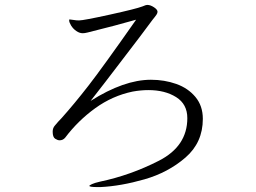

<svg xmlns="http://www.w3.org/2000/svg" viewBox="-20 -736 1040 780"><path d="M343 19Q343 17 353.5 12Q364 7 386 2Q510 -24 625.5 -83Q741 -142 741 -256Q741 -313 695.5 -341.5Q650 -370 583 -370Q552 -370 519 -364Q437 -347 367 -296.5Q297 -246 245 -177Q236 -166 222 -166Q214 -166 204 -172.5Q194 -179 194 -201Q194 -216 203 -226Q217 -243 230 -256Q281 -313 339 -387.5Q397 -462 533 -656Q453 -633 336 -604Q324 -601 316 -601Q303 -601 290 -610Q277 -619 269 -632Q261 -645 261 -653Q261 -657 262 -657H263Q267 -657 278.5 -655Q290 -653 301 -653Q319 -653 426 -676.5Q533 -700 559 -710Q572 -716 579 -716Q591 -716 605.5 -706.5Q620 -697 620 -688Q620 -683 615.5 -676Q611 -669 606.5 -664Q602 -659 600 -656Q590 -642 576.5 -624.5Q563 -607 547 -585Q519 -549 464.5 -477Q410 -405 348 -326Q484 -412 593 -412Q648 -412 696 -395Q744 -378 774 -342Q804 -306 804 -253Q804 -157 733.5 -96Q663 -35 567 -7.5Q471 20 388 24H376Q343 24 343 19Z"/></svg>

Font: JyunsaiKaai Light
Style: Regular
Weight: 300
Designer: Fontworks Inc.
Version: Version 0.030;April 7, 2024;FontCreator 14.0.0.2901 64-bit